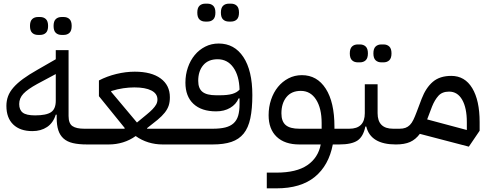

<svg xmlns="http://www.w3.org/2000/svg" viewBox="-20 -790 2688 1050"><path d="M456 0Q410 0 378.5 -7.5Q347 -15 327.5 -32.5Q308 -50 299 -77.5Q290 -105 290 -146V-163H285Q271 -118 237.5 -95.5Q204 -73 157 -73Q90 -73 52.5 -109Q15 -145 15 -211Q15 -239 24 -263.5Q33 -288 53.5 -311.5Q74 -335 106 -358.5Q138 -382 184 -408L285 -466V-516H355V-156Q355 -115 376 -100.5Q397 -86 441 -86H476V-20ZM172 -159Q233 -159 259 -176.5Q285 -194 285 -239V-385L184 -331Q131 -302 108 -277.5Q85 -253 85 -221Q85 -189 104.5 -174Q124 -159 172 -159ZM317 -599Q297 -599 285 -610.5Q273 -622 273 -648Q273 -674 285 -685.5Q297 -697 317 -697H328Q348 -697 360 -685.5Q372 -674 372 -648Q372 -622 360 -610.5Q348 -599 328 -599ZM188 -599Q168 -599 156 -610.5Q144 -622 144 -648Q144 -674 156 -685.5Q168 -697 188 -697H199Q219 -697 231 -685.5Q243 -674 243 -648Q243 -622 231 -610.5Q219 -599 199 -599Z M456 -66 476 -86H661L662 -90L521 -264V-350Q565 -373 616.5 -385.5Q668 -398 717 -398Q808 -398 858.5 -361Q909 -324 909 -258Q909 -232 902.5 -212.5Q896 -193 881 -174Q866 -155 842 -135Q818 -115 784 -89L785 -86H954V-20L934 0H869Q829 0 791.5 -11.5Q754 -23 722 -46Q690 -23 652.5 -11.5Q615 0 575 0H456ZM588 -288 729 -120 740 -129Q764 -149 782.5 -164Q801 -179 814 -192.5Q827 -206 834 -218.5Q841 -231 841 -246Q841 -278 808 -295Q775 -312 715 -312Q686 -312 654.5 -307.5Q623 -303 588 -292Z M934 -66 954 -86H1143Q1184 -86 1212 -93Q1240 -100 1257.5 -116Q1275 -132 1282.5 -157.5Q1290 -183 1290 -220V-252H1285Q1271 -219 1238.5 -200Q1206 -181 1162 -181Q1082 -181 1038 -222Q994 -263 994 -338Q994 -382 1007.5 -421Q1021 -460 1045 -489Q1069 -518 1102.5 -535Q1136 -552 1176 -552Q1262 -552 1311 -478Q1360 -404 1360 -270Q1360 -195 1349 -143Q1338 -91 1312.5 -59.5Q1287 -28 1245.5 -14Q1204 0 1143 0H934ZM1182 -269Q1225 -269 1250.5 -276.5Q1276 -284 1290 -300Q1288 -376 1256 -421Q1224 -466 1170 -466Q1119 -466 1091.5 -433.5Q1064 -401 1064 -348Q1064 -306 1087.5 -287.5Q1111 -269 1162 -269ZM1232 -672Q1212 -672 1200 -683.5Q1188 -695 1188 -721Q1188 -747 1200 -758.5Q1212 -770 1232 -770H1243Q1263 -770 1275 -758.5Q1287 -747 1287 -721Q1287 -695 1275 -683.5Q1263 -672 1243 -672ZM1103 -672Q1083 -672 1071 -683.5Q1059 -695 1059 -721Q1059 -747 1071 -758.5Q1083 -770 1103 -770H1114Q1134 -770 1146 -758.5Q1158 -747 1158 -721Q1158 -695 1146 -683.5Q1134 -672 1114 -672Z M1439 154H1492Q1601 154 1660.5 113.5Q1720 73 1734 0H1617Q1537 0 1493 -42Q1449 -84 1449 -160Q1449 -205 1462.5 -245Q1476 -285 1500 -314.5Q1524 -344 1557.5 -361.5Q1591 -379 1631 -379Q1714 -379 1761.5 -305Q1809 -231 1809 -97V-86H1855V-20L1835 0H1800Q1778 115 1701.5 177.5Q1625 240 1492 240H1439ZM1519 -170Q1519 -126 1542.5 -106Q1566 -86 1617 -86H1739V-117Q1739 -198 1708.5 -245.5Q1678 -293 1625 -293Q1574 -293 1546.5 -259Q1519 -225 1519 -170Z M1835 -66 1855 -86H1890Q1975 -86 1975 -171V-329H2045V-171Q2045 -86 2130 -86H2165V-20L2145 0Q2007 0 1983 -98H1978Q1967 -43 1935 -21.5Q1903 0 1835 0ZM2066 -449Q2046 -449 2034 -460.5Q2022 -472 2022 -498Q2022 -524 2034 -535.5Q2046 -547 2066 -547H2077Q2097 -547 2109 -535.5Q2121 -524 2121 -498Q2121 -472 2109 -460.5Q2097 -449 2077 -449ZM1937 -449Q1917 -449 1905 -460.5Q1893 -472 1893 -498Q1893 -524 1905 -535.5Q1917 -547 1937 -547H1948Q1968 -547 1980 -535.5Q1992 -524 1992 -498Q1992 -472 1980 -460.5Q1968 -449 1948 -449Z M2276 -58Q2253 -27 2222.5 -13.5Q2192 0 2145 0V-66L2165 -86Q2184 -86 2197.5 -91Q2211 -96 2221.5 -106.5Q2232 -117 2240.5 -134.5Q2249 -152 2258 -176L2286 -250Q2309 -310 2347 -342.5Q2385 -375 2448 -375Q2522 -375 2562.5 -308Q2603 -241 2603 -122V-75L2544 12ZM2316 -137 2533 -79V-122Q2533 -200 2507.5 -244.5Q2482 -289 2436 -289Q2398 -289 2377.5 -266Q2357 -243 2343 -208Z"/></svg>

Font: IBM Plex Sans Arabic
Style: Regular
Weight: 400
Designer: Mike Abbink, Paul van der Laan, Pieter van Rosmalen, Wael Morcos, Khajak Apelian
Foundry: Bold Monday
Version: Version 1.1